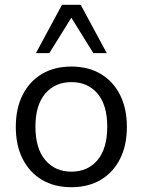

<svg xmlns="http://www.w3.org/2000/svg" viewBox="-20 -773 596 802"><path d="M278 9Q207 9 155 -22Q103 -53 74.5 -109.5Q46 -166 46 -243Q46 -320 74.5 -376.5Q103 -433 155 -464Q207 -495 278 -495Q349 -495 401 -464Q453 -433 481.5 -376.5Q510 -320 510 -243Q510 -166 481.5 -109.5Q453 -53 401 -22Q349 9 278 9ZM278 -56Q347 -56 387.5 -104.5Q428 -153 428 -244Q428 -334 387.5 -382Q347 -430 278 -430Q210 -430 169 -382Q128 -334 128 -244Q128 -153 169 -104.5Q210 -56 278 -56ZM130 -551 239 -753H317L426 -551H370L278 -699L186 -551Z"/></svg>

Font: NunitoSans1
Style: Book
Weight: 400
Designer: Vernon Adams
Foundry: Vernon Adams
Version: Version 3.101;gftools[0.9.27]